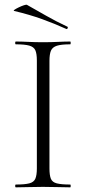

<svg xmlns="http://www.w3.org/2000/svg" viewBox="-20 -803 370 823"><path d="M192 -81Q192 -52 198 -37Q204 -22 223.5 -17Q243 -12 281 -12Q283 -12 283 -6Q283 0 281 0Q257 0 228 -1Q199 -2 164 -2Q131 -2 101.5 -1Q72 0 48 0Q45 0 45 -6Q45 -12 48 -12Q86 -12 105.5 -17Q125 -22 131.5 -37Q138 -52 138 -81V-544Q138 -573 131.5 -587.5Q125 -602 105.5 -607.5Q86 -613 48 -613Q45 -613 45 -619Q45 -625 48 -625Q72 -625 101.5 -623.5Q131 -622 164 -622Q199 -622 228.5 -623.5Q258 -625 281 -625Q283 -625 283 -619Q283 -613 281 -613Q243 -613 224 -607Q205 -601 198.5 -586Q192 -571 192 -542ZM264 -679Q213 -702 160.5 -721Q108 -740 41 -756Q36 -757 42.5 -761.5Q49 -766 60.5 -771.5Q72 -777 82.5 -780.5Q93 -784 96 -782Q137 -759 178 -735.5Q219 -712 268 -689Q272 -688 270 -682.5Q268 -677 264 -679Z"/></svg>

Font: Cormorant Infant Light Light
Style: Regular
Weight: 300
Version: Version 4.001